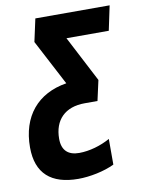

<svg xmlns="http://www.w3.org/2000/svg" viewBox="-83 -772 628 840"><g transform="rotate(-10 231.5 -352.0)"><path d="M197 10C248 10 313 -3 358 -25V-139C317 -116 266 -101 220 -101C172 -101 144 -125 144 -177C144 -260 193 -311 281 -311H338L358 -401L252 -605H440L463 -714H133L111 -613L217 -411C87 -390 12 -300 12 -162C12 -46 77 10 197 10Z"/></g></svg>

Font: Noto Sans ExtraCondensed
Style: Bold Italic
Weight: 700
Width: 2
Italic angle: -12°
Designer: Monotype Design Team
Foundry: Monotype Imaging Inc.
Version: Version 2.013